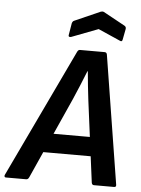

<svg xmlns="http://www.w3.org/2000/svg" viewBox="-86 -897 693 942"><g transform="rotate(5 261.0 -426.0)"><path d="M-21 0Q-26 0 -27.5 -3Q-29 -6 -28 -11L273 -644Q278 -655 286 -655H408Q418 -655 420 -644L521 -12Q523 0 512 0H413Q403 0 401 -11L349 -412Q345 -446 341 -482Q337 -518 334 -554H332Q318 -518 303 -482.5Q288 -447 273 -412L93 -11Q88 0 79 0ZM133 -140 168 -234H393L401 -140ZM238 -715Q232 -713 228 -715Q224 -717 225 -722L235 -782Q238 -792 245 -795L372 -851Q380 -854 387 -851L493 -793Q497 -791 499.5 -787Q502 -783 501 -777L491 -725Q489 -711 478 -717L369 -765Z"/></g></svg>

Font: Sofia Sans Semi Condensed
Style: Bold Italic
Weight: 700
Italic angle: -9°
Version: Version 4.100